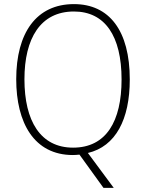

<svg xmlns="http://www.w3.org/2000/svg" viewBox="-20 -745 711 935"><path d="M612 -358C612 -596 512 -725 340 -725C157 -725 59 -585 59 -359C59 -147 146 10 335 10C345 10 356 9 367 8L484 170H534L408 0C543 -32 612 -163 612 -358ZM99 -359C99 -558 177 -689 340 -689C491 -689 572 -570 572 -358C572 -154 497 -26 336 -26C177 -26 99 -156 99 -359Z"/></svg>

Font: Noto Sans Gurmukhi UI SemiCondensed ExtraLight
Style: Regular
Weight: 200
Width: 4
Designer: Jelle Bosma - Monotype Design Team
Foundry: Monotype Imaging Inc.
Version: Version 2.004